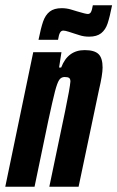

<svg xmlns="http://www.w3.org/2000/svg" viewBox="-37 -708 445 728"><path d="M89 -510H196L187 -452H195Q220 -518 284 -518Q321 -518 336.5 -503Q352 -488 352 -452Q352 -425 338 -366L261 0H150L210 -287Q228 -374 230 -399Q230 -409 225 -412.5Q220 -416 208 -416Q195 -416 187.5 -405Q180 -394 171.5 -361.5Q163 -329 146 -250L94 0H-17ZM197 -677Q215 -677 232 -672Q249 -667 255 -665Q288 -655 296 -655Q304 -655 308 -662.5Q312 -670 315 -688H388Q379 -643 371 -619Q363 -595 346.5 -582Q330 -569 301 -569Q281 -569 264.5 -574.5Q248 -580 244 -581Q238 -583 224 -587.5Q210 -592 203 -592Q195 -592 190.5 -584Q186 -576 183 -557H109Q118 -602 126.5 -626.5Q135 -651 151.5 -664Q168 -677 197 -677Z"/></svg>

Font: Saira Ultra Condensed ExtraBold
Style: Italic
Weight: 800
Width: 1
Italic angle: -12°
Designer: Hector Gatti with collaboration of the Omnibus-Type team
Foundry: Omnibus-Type
Version: Version 1.001; ttfautohint (v1.8)